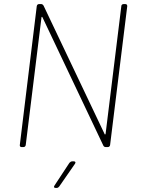

<svg xmlns="http://www.w3.org/2000/svg" viewBox="-20 -720 703 940"><path d="M574 -690 497 -65C496 -61 493 -60 492 -64L193 -693C190 -697 187 -700 182 -700H171C165 -700 161 -696 160 -690L77 -10C76 -4 80 0 85 0H95C101 0 105 -4 106 -10L183 -634C183 -638 186 -639 188 -635L486 -7C488 -3 492 0 497 0H508C514 0 518 -4 519 -10L603 -690C603 -696 600 -700 594 -700H585C579 -700 574 -696 574 -690ZM252 200H258C263 200 267 197 270 193L347 82C352 75 349 70 342 70H333C328 70 324 73 320 77L247 188C242 195 244 200 252 200Z"/></svg>

Font: Barlow Thin
Style: Italic
Weight: 250
Italic angle: -7°
Designer: Jeremy Tribby
Foundry: Tribby Type
Version: Version 1.422;hotconv 1.0.109;makeotfexe 2.5.65596